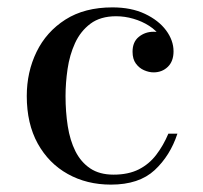

<svg xmlns="http://www.w3.org/2000/svg" viewBox="-20 -490 550 520"><path d="M280.5 10Q215 10 163.5 -18.8Q112 -47.5 82.2 -101.2Q52.5 -155 52.5 -230Q52.5 -295 79 -349.5Q105.5 -404 157.2 -437Q209 -470 284.5 -470Q335.5 -470 372.5 -452.5Q409.5 -435 429.8 -407.8Q450 -380.5 450 -351Q450 -324 434.5 -309Q419 -294 396 -294Q383.5 -294 370.2 -299.8Q357 -305.5 348 -317.8Q339 -330 339 -350Q339 -376.5 356 -390.2Q373 -404 396 -404Q417.5 -404 433.2 -390.8Q449 -377.5 449 -351H426.5Q426.5 -372.5 415 -390Q403.5 -407.5 384 -420Q364.5 -432.5 341.2 -439.2Q318 -446 294.5 -446Q252 -446 225 -425.8Q198 -405.5 183.2 -373.2Q168.5 -341 163 -303.2Q157.5 -265.5 157.5 -230Q157.5 -187 163.5 -148.5Q169.5 -110 184.2 -80.5Q199 -51 224.2 -34Q249.5 -17 287.5 -17Q327.5 -17 355.8 -31.2Q384 -45.5 403.2 -70.8Q422.5 -96 436 -128H460.5Q441 -68.5 398.8 -29.2Q356.5 10 280.5 10Z"/></svg>

Font: BodoniModa 10 Custom
Style: Regular
Weight: 400
Designer: Owen Earl
Foundry: indestructible type
Version: Version 2.005